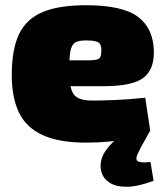

<svg xmlns="http://www.w3.org/2000/svg" viewBox="-20 -534 630 735"><path d="M309 -514Q450 -514 509 -469Q568 -424 569 -336Q570 -266 527.5 -235Q485 -204 375 -204H106V-303H316Q350 -303 359 -309.5Q368 -316 368 -341Q368 -365 356 -372Q344 -379 315 -379Q286 -380 271 -373Q256 -366 250.5 -342.5Q245 -319 245 -269Q245 -223 251.5 -197Q258 -171 277 -160Q296 -149 333 -149Q363 -149 417.5 -151Q472 -153 536 -160L555 -34Q520 -16 480 -6Q440 4 397.5 8Q355 12 310 12Q206 12 143 -17Q80 -46 52.5 -103.5Q25 -161 25 -246Q25 -345 53 -403.5Q81 -462 143.5 -488Q206 -514 309 -514ZM475 -36 555 -34Q543 -12 531.5 8Q520 28 508 53Q495 80 511.5 85Q528 90 556 86L568 158Q507 181 465 181Q423 181 399 165Q375 149 368 123.5Q361 98 370 71Q378 47 403.5 19Q429 -9 475 -36Z"/></svg>

Font: Exo 2 Black
Style: Regular
Weight: 900
Designer: Natanael Gama
Foundry: Natanael Gama
Version: Version 2.010